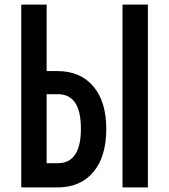

<svg xmlns="http://www.w3.org/2000/svg" viewBox="-20 -820 740 840"><path d="M73 -800H184V-509H231Q332 -509 388.5 -442Q445 -375 445 -256Q445 -135 388.5 -67.5Q332 0 231 0H73ZM516 -800H627V0H516ZM184 -408V-106H233Q334 -106 334 -257Q334 -408 233 -408Z"/></svg>

Font: Martian Mono
Style: Regular
Weight: 400
Monospace: yes
Designer: Roman Shamin
Foundry: Evil Martians
Version: Version 1.000; ttfautohint (v1.8.4.7-5d5b)